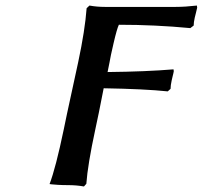

<svg xmlns="http://www.w3.org/2000/svg" viewBox="-20 -673 737 698"><path d="M618.2 -647.9Q652.8 -647.9 695.8 -652.8L696.8 -645Q694.8 -637.2 691.9 -624.5Q689 -611.8 688 -608.9Q684.1 -591.3 684.1 -580.1L671.9 -570.8Q543.5 -583 412.1 -583Q404.8 -567.4 393.1 -516.8Q381.3 -466.3 377.9 -444.8L371.1 -411.1Q511.7 -412.6 610.8 -420.9L611.8 -414.1Q611.3 -411.1 610.1 -405.8Q608.9 -400.4 606.9 -392.6Q605 -384.8 604 -379.9Q600.1 -362.3 600.1 -350.1L589.8 -340.8Q505.9 -349.6 356.9 -352.1Q337.9 -253.9 326.2 -201.2Q298.8 -74.2 293.9 -4.9L285.2 4.9Q257.8 0 227.1 0Q207.5 0 190.9 -1Q174.3 -2 167 -2.9L160.2 -3.9Q182.6 -62.5 211.9 -203.1Q221.2 -249.5 240 -335.2Q258.8 -420.9 264.2 -446.8Q289.1 -563.5 294.9 -643.1L305.2 -652.8Q332 -647.9 361.8 -647.9Z"/></svg>

Font: Linear Smooth
Style: Bold Italic
Weight: 700
Designer: Philipp H. Poll, Flanker
Foundry: Philipp H. Poll, reworked by Flanker
Version: Version 1.061 | FøM Fix